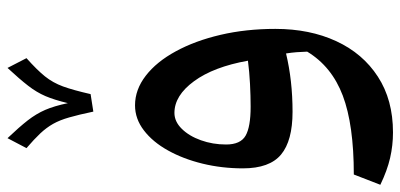

<svg xmlns="http://www.w3.org/2000/svg" viewBox="-302 -502 1082 519"><g transform="rotate(-90 239.5 -242.0)"><path d="M245.1 -538.6 197.8 -531.2Q189.5 -570.8 182.1 -596.4Q174.8 -622.1 164.6 -640.1Q154.3 -658.2 138.9 -674.6Q123.5 -690.9 99.1 -711.9L126 -763.2Q156.2 -731.4 174.1 -708.5Q191.9 -685.5 202.4 -661.4Q212.9 -637.2 220.7 -600.1Q229.5 -636.7 239.7 -660.6Q250 -684.6 267.8 -707.5Q285.6 -730.5 315.9 -763.2L342.3 -711.9Q310.5 -683.6 293.2 -662.1Q275.9 -640.6 265.9 -613.3Q255.9 -585.9 245.1 -538.6ZM141.6 278.8Q106.4 278.8 72.5 271Q38.6 263.2 0 244.6L27.8 172.9Q162.1 172.9 241 143.1Q319.8 113.3 359.9 46.9Q359.4 31.2 358.4 18.3Q357.4 5.4 355 -10.3Q281.7 7.3 197.3 7.3Q119.1 7.3 81.8 -23.7Q44.4 -54.7 44.4 -127Q44.4 -183.6 57.1 -235.8Q69.8 -288.1 92.8 -329.3Q115.7 -370.6 147 -394.5Q178.2 -418.5 214.8 -418.5Q257.3 -418.5 294.9 -389.4Q332.5 -360.4 360.8 -308.3Q389.2 -256.3 405.3 -187.5Q421.4 -118.7 421.4 -39.1Q421.4 53.7 388.2 125.5Q355 197.3 292.2 238Q229.5 278.8 141.6 278.8ZM335.4 -113.3Q318.8 -206.1 280 -259Q241.2 -312 194.3 -312Q170.9 -312 151.4 -292.2Q131.8 -272.5 120.4 -240.5Q108.9 -208.5 108.9 -172.4Q108.9 -133.3 132.8 -119.6Q156.7 -106 210.9 -106Q239.7 -106 272.7 -107.7Q305.7 -109.4 335.4 -113.3Z"/></g></svg>

Font: Pinar DS4-Medium
Style: Regular
Weight: 500
Designer: Amin Abedi
Version: Version 2.000